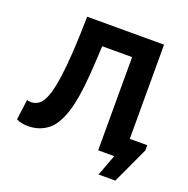

<svg xmlns="http://www.w3.org/2000/svg" viewBox="-137 -791 1020 1044"><g transform="rotate(20 372.5 -269.5)"><path d="M496.6 -539.1H323.7Q319.3 -448.7 314.2 -376.7Q309.1 -304.7 299.8 -247.1Q290.5 -189.5 275.9 -144.8Q261.2 -100.1 237.8 -64.9Q222.7 -43.5 204.1 -29.3Q185.5 -15.1 166 -7.1Q146.5 1 127.4 4.2Q108.4 7.3 92.3 7.3Q83 7.3 73.2 6.3Q63.5 5.4 54.4 3.4Q45.4 1.5 37.6 -1.2Q29.8 -3.9 24.4 -7.3L39.6 -124.5Q49.3 -121.1 64 -121.1Q80.1 -121.1 96.2 -128.7Q112.3 -136.2 124.5 -153.3Q139.6 -173.8 151.1 -212.9Q162.6 -252 171.1 -313.7Q179.7 -375.5 184.8 -461.7Q189.9 -547.9 191.9 -662.1H636.7V-117.2H737.8V-86.9L640.6 123H543.5L589.4 0H496.6Z"/></g></svg>

Font: PT Astra Sans
Style: Bold
Weight: 700
Designer: A.Korolkova, I. Chaeva
Foundry: ParaType Ltd
Version: Version 1.001; ttfautohint (v1.6)